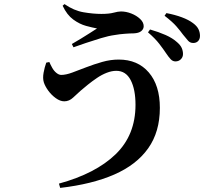

<svg xmlns="http://www.w3.org/2000/svg" viewBox="-20 -840 1040 938"><path d="M837 -540Q824 -540 814 -550.5Q804 -561 792 -579Q778 -600 758 -626Q738 -652 703 -682L713 -696Q755 -684 789 -669Q823 -654 846 -633Q862 -619 868 -605Q874 -591 874 -576Q874 -561 863.5 -550.5Q853 -540 837 -540ZM268 57Q447 8 544.5 -86Q642 -180 642 -328Q642 -403 618.5 -448.5Q595 -494 548 -494Q526 -494 501.5 -484.5Q477 -475 453.5 -459Q430 -443 409.5 -426.5Q389 -410 374 -397Q357 -382 337.5 -363.5Q318 -345 294 -345Q274 -345 252.5 -360.5Q231 -376 215.5 -397.5Q200 -419 194 -438Q188 -458 193 -485Q198 -512 206 -534L221 -537Q227 -523 235.5 -508Q244 -493 256 -483.5Q268 -474 279 -474Q302 -474 333 -485.5Q364 -497 401.5 -511.5Q439 -526 479.5 -537.5Q520 -549 560 -549Q653 -549 707 -486Q761 -423 761 -313Q761 -196 704 -115.5Q647 -35 538.5 12.5Q430 60 274 78ZM331 -625Q352 -637 375 -651Q398 -665 419 -678.5Q440 -692 454 -701Q432 -705 400.5 -713.5Q369 -722 338 -744.5Q307 -767 286 -812L295 -820Q341 -788 388.5 -780Q436 -772 475 -772Q513 -772 535 -778Q557 -784 571 -784Q596 -784 621.5 -774Q647 -764 664.5 -747.5Q682 -731 682 -712Q682 -698 670 -688Q658 -678 633 -677Q617 -677 590 -675Q563 -673 541 -669Q511 -665 473 -653.5Q435 -642 399.5 -630Q364 -618 339 -609ZM924 -630Q909 -630 899 -641Q889 -652 874 -671Q861 -689 842 -711Q823 -733 784 -763L793 -776Q835 -768 868.5 -755.5Q902 -743 923 -727Q942 -713 949.5 -697.5Q957 -682 957 -665Q957 -649 948 -639.5Q939 -630 924 -630Z"/></svg>

Font: Noto Serif JP ExtraLight
Style: Bold
Weight: 700
Version: Version 2.003-H1;hotconv 1.1.1;makeotfexe 2.6.0